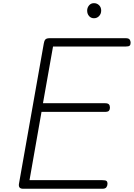

<svg xmlns="http://www.w3.org/2000/svg" viewBox="-20 -1164 826 1184"><path d="M123.5 0Q106.5 0 100.5 -8Q94.5 -16 97 -31L250 -895.5Q252.5 -912 259.5 -920.2Q266.5 -928.5 287 -928.5H754.5Q773.5 -928.5 779.5 -920.2Q785.5 -912 785.5 -900.5Q785.5 -888.5 779.8 -882.8Q774 -877 754.5 -877H307L245 -527.5H627Q646 -527.5 652 -520Q658 -512.5 658 -500Q658 -488.5 652 -481.2Q646 -474 627 -474H236L162 -53H611.5Q631 -53 637 -47.8Q643 -42.5 643 -31.5Q643 -19.5 636.5 -9.8Q630 0 611.5 0ZM559.5 -1051.5Q541 -1051.5 529.2 -1065Q517.5 -1078.5 517.5 -1098.5Q517.5 -1116.5 529 -1130.5Q540.5 -1144.5 559.5 -1144.5Q578 -1144.5 591 -1131.8Q604 -1119 604 -1098.5Q604 -1079 591.2 -1065.2Q578.5 -1051.5 559.5 -1051.5Z"/></svg>

Font: Edu VIC WA NT Hand
Style: Regular
Weight: 400
Designer: Tina and Corey Anderson, Eben Sorkin, Mirko Velimirovic
Foundry: Google for Education
Version: Version 1.000